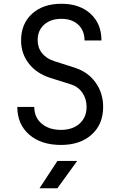

<svg xmlns="http://www.w3.org/2000/svg" viewBox="-20 -760 640 1020"><path d="M304 10Q198 10 135 -45Q72 -100 72 -192H162Q162 -137 201 -103.5Q240 -70 304 -70Q366 -70 403 -103.5Q440 -137 440 -192Q440 -235 417.5 -267.5Q395 -300 356 -312L248 -346Q175 -369 133.5 -422Q92 -475 92 -545Q92 -634 150.5 -687Q209 -740 306 -740Q403 -740 461 -687Q519 -634 519 -545H429Q429 -598 395.5 -629Q362 -660 306 -660Q249 -660 214.5 -629Q180 -598 180 -547Q180 -507 203 -478Q226 -449 266 -436L378 -400Q447 -378 487.5 -322Q528 -266 528 -192Q528 -100 467 -45Q406 10 304 10ZM190 240 285 95H390L285 240Z"/></svg>

Font: Tiny
Style: Regular
Weight: 400
Designer: Philipp Nurullin, Konstantin Bulenkov
Foundry: JetBrains
Version: Version 2.251; ttfautohint (v1.8.4.7-5d5b)